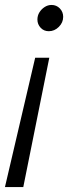

<svg xmlns="http://www.w3.org/2000/svg" viewBox="-54 -516 288 775"><path d="M145 -283 40 239H-34L88 -283ZM154 -496Q174 -496 187.5 -482Q201 -468 201 -448Q201 -425 183.5 -407.5Q166 -390 143 -390Q123 -390 110 -404Q97 -418 97 -437Q97 -453 105 -466Q113 -479 126 -487.5Q139 -496 154 -496Z"/></svg>

Font: Red Hat Text VF
Style: Italic
Weight: 400
Italic angle: -12°
Designer: Pentagram, MCKL
Foundry: Pentagram, MCKL
Version: Version 1.023